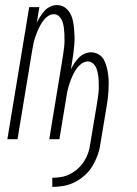

<svg xmlns="http://www.w3.org/2000/svg" viewBox="-20 -548 540 756"><path d="M186 188V152Q203 152 221 149Q239 146 255.5 137.5Q272 129 286 116.5Q300 104 310.5 88Q321 72 327 54.5Q333 37 335 20L360 -129Q362 -142 364 -154.5Q366 -167 367.5 -180Q369 -193 369 -205.5Q369 -218 368.5 -230Q368 -242 366 -254.5Q364 -267 360 -278Q356 -289 347 -297.5Q338 -306 326 -306Q311 -306 298 -295Q285 -284 276.5 -270Q268 -256 262 -241.5Q256 -227 251.5 -212Q247 -197 244 -182Q241 -167 239 -152L214 0H174L225 -310Q227 -323 229 -336Q231 -349 232.5 -362Q234 -375 234 -388Q234 -401 233.5 -413.5Q233 -426 231.5 -438.5Q230 -451 226 -462.5Q222 -474 213.5 -483Q205 -492 192 -492Q180 -492 169.5 -485Q159 -478 151.5 -468Q144 -458 138 -447Q132 -436 127.5 -425Q123 -414 119 -402.5Q115 -391 112.5 -379.5Q110 -368 108 -356.5Q106 -345 104 -333L49 0H9L95 -520H135L125 -459Q131 -471 138.5 -483Q146 -495 155.5 -505.5Q165 -516 178 -522Q191 -528 204 -528Q221 -528 234 -519.5Q247 -511 255 -497.5Q263 -484 266.5 -468.5Q270 -453 271.5 -436.5Q273 -420 273.5 -404Q274 -388 272.5 -371Q271 -354 269 -337.5Q267 -321 264 -305L259 -275Q265 -287 272.5 -298.5Q280 -310 289.5 -320Q299 -330 312 -336Q325 -342 338 -342Q354 -342 368 -334Q382 -326 389 -312.5Q396 -299 400 -284Q404 -269 406 -253Q408 -237 408 -221Q408 -205 407 -189Q406 -173 404 -156.5Q402 -140 399 -124L375 20Q372 42 364 64Q356 86 344 106Q332 126 313.5 142.5Q295 159 274 169.5Q253 180 230.5 184Q208 188 186 188Z"/></svg>

Font: Iosevka Extralight
Style: Italic
Weight: 200
Italic angle: -9°
Monospace: yes
Designer: Belleve Invis
Foundry: Belleve Invis
Version: Version 32.5.0; ttfautohint (v1.8.4)